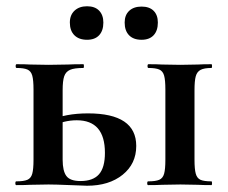

<svg xmlns="http://www.w3.org/2000/svg" viewBox="-20 -591 727 613"><path d="M453 -12Q477 -12 488.5 -17Q500 -22 504 -36.5Q508 -51 508 -81V-305Q508 -335 504 -349.5Q500 -364 488.5 -369Q477 -374 454 -374Q451 -374 451 -380Q451 -386 454 -386Q482 -386 497 -385L556 -384L612 -385Q628 -386 655 -386Q657 -386 657 -380Q657 -374 655 -374Q632 -374 620.5 -368Q609 -362 605 -347.5Q601 -333 601 -303V-81Q601 -51 605 -36.5Q609 -22 620 -17Q631 -12 655 -12Q657 -12 657 -6Q657 0 655 0Q627 0 612 -1L556 -2L498 -1Q482 0 453 0Q450 0 450 -6Q450 -12 453 -12ZM237 -13Q277 -13 296 -34.5Q315 -56 315 -103Q315 -207 225 -207Q184 -207 144 -187L138 -206Q189 -229 261 -229Q415 -229 415 -125Q415 -68 371.5 -33Q328 2 258 2L204 0Q156 -2 135 -2L77 -1Q61 0 32 0Q29 0 29 -6Q29 -12 32 -12Q56 -12 67.5 -17Q79 -22 83 -36.5Q87 -51 87 -81V-305Q87 -335 83 -349.5Q79 -364 67.5 -369Q56 -374 33 -374Q30 -374 30 -380Q30 -386 33 -386Q61 -386 76 -385L135 -384L197 -385Q215 -386 246 -386Q248 -386 248 -380Q248 -374 246 -374Q217 -374 203.5 -368Q190 -362 185 -347.5Q180 -333 180 -303V-81Q180 -45 192 -29Q204 -13 237 -13ZM203 -519Q203 -543 218 -557Q233 -571 258 -571Q283 -571 296.5 -557Q310 -543 310 -519Q310 -493 296.5 -478.5Q283 -464 258 -464Q232 -464 217.5 -478.5Q203 -493 203 -519ZM378 -519Q378 -543 392.5 -556.5Q407 -570 432 -570Q457 -570 470.5 -556.5Q484 -543 484 -519Q484 -493 470.5 -478.5Q457 -464 432 -464Q406 -464 392 -478.5Q378 -493 378 -519Z"/></svg>

Font: Cormorant Garamond
Style: Bold
Weight: 700
Designer: Christian Thalmann (Catharsis Fonts)
Foundry: Catharsis Fonts
Version: Version 4.000